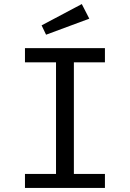

<svg xmlns="http://www.w3.org/2000/svg" viewBox="-20 -926 640 946"><path d="M497 -619H344V-69H497V0H103V-69H256V-619H103V-689H497ZM420 -834 207 -755 185 -801 383 -906Z"/></svg>

Font: Fira Mono
Style: Regular
Weight: 400
Designer: Carrois Corporate & Edenspiekermann AG
Foundry: Carrois Corporate GbR & Edenspiekermann AG
Version: Version 3.206